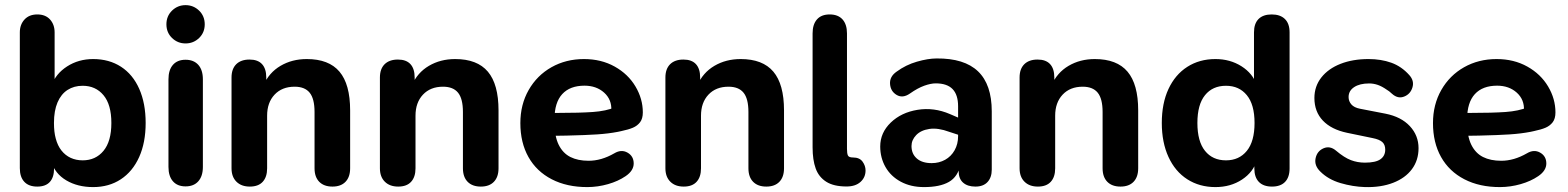

<svg xmlns="http://www.w3.org/2000/svg" viewBox="-20 -736 6255 766"><path d="M184.7 -91.3 195.7 -121.5V-64Q195.7 -28.9 178.9 -10.2Q162 8.4 128.7 8.4Q94.6 8.4 76.9 -10.8Q59.1 -29.9 59.1 -65.2V-606.8Q59.1 -637.9 77.8 -658.2Q96.4 -678.4 128.9 -678.4Q161.4 -678.4 179.7 -658.2Q197.9 -637.9 197.9 -606.8V-394.8H185.9Q201.7 -441.3 247.5 -470.9Q293.3 -500.4 351.7 -500.4Q415.4 -500.4 462.8 -469.7Q510.1 -439 535.6 -381.3Q561.1 -323.6 561.1 -245.4Q561.1 -167.2 535.2 -109.5Q509.3 -51.8 462 -20.7Q414.7 10.4 351.7 10.4Q289.7 10.4 244.5 -16.4Q199.3 -43.2 184.7 -91.3ZM424.3 -245.4Q424.3 -318.7 392.9 -356.2Q361.6 -393.8 309.7 -393.8Q275.4 -393.8 249.5 -377.2Q223.7 -360.6 209.5 -327.5Q195.3 -294.3 195.3 -245.4Q195.3 -209 202.3 -183.8Q209.9 -154.7 225.3 -135.4Q240.7 -116 262.2 -106.1Q283.8 -96.3 309.7 -96.3Q361.6 -96.3 392.9 -134.2Q424.3 -172.1 424.3 -245.4Z M652.1 -70V-419.4Q652.1 -456.9 670 -477.3Q687.8 -497.6 720.3 -497.6Q752.8 -497.6 771.1 -477.3Q789.4 -456.9 789.4 -419.4V-70Q789.4 -33.3 771.2 -12.8Q753.1 7.6 720.4 7.6Q687.7 7.6 669.9 -12.8Q652.1 -33.3 652.1 -70ZM643.9 -639Q643.9 -671.8 666.4 -693.7Q688.9 -715.5 720.3 -715.5Q751.8 -715.5 774.3 -693.7Q796.8 -671.8 796.8 -639Q796.8 -606.2 774.3 -584.4Q751.8 -562.7 720.3 -562.7Q688.9 -562.7 666.4 -584.4Q643.9 -606.2 643.9 -639Z M903.7 -64.6V-426.8Q903.7 -461.1 922.5 -479.8Q941.4 -498.4 975.5 -498.4Q1008.6 -498.4 1025.4 -480.2Q1042.3 -461.9 1042.3 -426.8V-365.8L1031.3 -395.9Q1053.1 -446.1 1099.1 -473.3Q1145.1 -500.4 1203.9 -500.4Q1291.9 -500.4 1334.4 -450.1Q1376.9 -399.8 1376.9 -295.7V-64.6Q1376.9 -29.9 1358.5 -10.8Q1340.1 8.4 1306.3 8.4Q1272.4 8.4 1253.6 -10.8Q1234.9 -29.9 1234.9 -64.6V-289.3Q1234.9 -342.2 1215.4 -366.2Q1196 -390.1 1155.5 -390.1Q1105.2 -390.1 1075.4 -358.4Q1045.7 -326.7 1045.7 -274.4V-64.6Q1045.7 -29.9 1028.2 -10.8Q1010.8 8.4 976.7 8.4Q942.8 8.4 923.2 -11.2Q903.7 -30.7 903.7 -64.6Z M1495.7 -64.6V-426.8Q1495.7 -461.1 1514.5 -479.8Q1533.4 -498.4 1567.5 -498.4Q1600.6 -498.4 1617.4 -480.2Q1634.3 -461.9 1634.3 -426.8V-365.8L1623.3 -395.9Q1645.1 -446.1 1691.1 -473.3Q1737.1 -500.4 1795.9 -500.4Q1883.9 -500.4 1926.4 -450.1Q1968.9 -399.8 1968.9 -295.7V-64.6Q1968.9 -29.9 1950.5 -10.8Q1932.1 8.4 1898.3 8.4Q1864.4 8.4 1845.6 -10.8Q1826.9 -29.9 1826.9 -64.6V-289.3Q1826.9 -342.2 1807.4 -366.2Q1788 -390.1 1747.5 -390.1Q1697.2 -390.1 1667.4 -358.4Q1637.7 -326.7 1637.7 -274.4V-64.6Q1637.7 -29.9 1620.2 -10.8Q1602.8 8.4 1568.7 8.4Q1534.8 8.4 1515.2 -11.2Q1495.7 -30.7 1495.7 -64.6Z M2056 -244.8Q2056 -318.8 2089.2 -377Q2122.4 -435.2 2180.1 -467.8Q2237.9 -500.4 2309.9 -500.4Q2378.7 -500.4 2432.4 -470.4Q2486 -440.4 2515.3 -391Q2544.6 -341.7 2544.6 -287.5Q2544.6 -262.8 2533.7 -248.4Q2522.7 -234 2505.1 -226.5Q2487.5 -219 2458.8 -213L2444.8 -210Q2407.4 -202.8 2362.2 -199.8Q2317 -196.8 2239.8 -195Q2207.5 -194.8 2171.7 -194L2175.2 -285.5H2205.9Q2292.9 -285.5 2345.3 -289.2Q2397.7 -292.8 2435.5 -308.4L2418.9 -295.2Q2421.1 -338.7 2390.2 -366.5Q2359.2 -394.2 2311.9 -394.2Q2253.9 -394.2 2223 -360.5Q2192.2 -326.8 2192.2 -260.6V-247.3Q2192.2 -192.4 2208.9 -158.5Q2225.7 -124.6 2255.7 -109.6Q2285.6 -94.6 2328.2 -94.6Q2353.6 -94.6 2379.3 -102Q2404.9 -109.4 2430.9 -124.4Q2458.9 -141.1 2483.5 -127.1Q2508 -113.1 2508.2 -84.2Q2508.4 -55.3 2475.9 -33.2Q2446.3 -13 2405.9 -1.4Q2365.4 10.2 2323.7 10.4Q2241.9 10.6 2181.2 -20.8Q2120.5 -52.2 2088.2 -109.7Q2056 -167.2 2056 -244.8Z M2634.7 -64.6V-426.8Q2634.7 -461.1 2653.5 -479.8Q2672.4 -498.4 2706.5 -498.4Q2739.6 -498.4 2756.4 -480.2Q2773.3 -461.9 2773.3 -426.8V-365.8L2762.3 -395.9Q2784.1 -446.1 2830.1 -473.3Q2876.1 -500.4 2934.9 -500.4Q3022.9 -500.4 3065.4 -450.1Q3107.9 -399.8 3107.9 -295.7V-64.6Q3107.9 -29.9 3089.5 -10.8Q3071.1 8.4 3037.3 8.4Q3003.4 8.4 2984.6 -10.8Q2965.9 -29.9 2965.9 -64.6V-289.3Q2965.9 -342.2 2946.4 -366.2Q2927 -390.1 2886.5 -390.1Q2836.2 -390.1 2806.4 -358.4Q2776.7 -326.7 2776.7 -274.4V-64.6Q2776.7 -29.9 2759.2 -10.8Q2741.8 8.4 2707.7 8.4Q2673.8 8.4 2654.2 -11.2Q2634.7 -30.7 2634.7 -64.6Z M3357.5 8Q3305.9 8 3276.2 -11Q3246.4 -30 3234.2 -64Q3221.9 -98 3221.9 -148.4V-602.8Q3221.9 -638.7 3239.4 -658.6Q3256.8 -678.4 3290.1 -678.4Q3323.4 -678.4 3341.3 -658.6Q3359.1 -638.7 3359.1 -602.8V-148.4V-142Q3359.1 -123.4 3362.9 -115.6Q3366.7 -107.7 3383.1 -107.7Q3409.2 -107.7 3421.2 -91.2Q3433.2 -74.6 3433.2 -56.1Q3433.2 -28.5 3413.2 -10.3Q3393.1 8 3357.5 8Z M3491.7 -151.6Q3491.7 -206.4 3533.7 -246.9Q3575.7 -287.4 3640.8 -297.9Q3705.9 -308.4 3769.7 -281L3818.2 -260.1V-193.3L3767.2 -210Q3722.1 -226.7 3687.9 -221.6Q3653.7 -216.5 3635.1 -196.9Q3616.5 -177.4 3616.5 -153.3Q3616.5 -122.3 3637.6 -103.8Q3658.7 -85.2 3697 -85.2Q3726.5 -85.2 3750.6 -98.5Q3774.6 -111.8 3788.5 -136.5Q3802.4 -161.3 3802.4 -192.4V-312Q3802.4 -357.9 3780.3 -380.7Q3758.3 -403.4 3713.1 -403.4Q3693.7 -403.4 3667.3 -394Q3640.9 -384.5 3610.3 -362.9Q3581.5 -342.9 3557.3 -357.2Q3533 -371.6 3530.9 -401.1Q3528.8 -430.7 3557.3 -450.3Q3594.1 -477.3 3638 -489.9Q3681.9 -502.6 3716.3 -502.8Q3827.2 -503.8 3882 -451.3Q3936.7 -398.8 3936.7 -291.9V-59.4Q3936.7 -28.1 3919.9 -9.9Q3903.1 8.4 3871.4 8.4Q3840.3 8.4 3822.4 -7.3Q3804.6 -23 3804.6 -53.3V-84.6L3812 -80.3Q3802 -31 3765.9 -10.3Q3729.8 10.4 3666.3 10.4Q3613.6 10.4 3573.7 -11.1Q3533.8 -32.6 3512.7 -69.7Q3491.7 -106.8 3491.7 -151.6Z M4047.7 -64.6V-426.8Q4047.7 -461.1 4066.5 -479.8Q4085.4 -498.4 4119.5 -498.4Q4152.6 -498.4 4169.4 -480.2Q4186.3 -461.9 4186.3 -426.8V-365.8L4175.3 -395.9Q4197.1 -446.1 4243.1 -473.3Q4289.1 -500.4 4347.9 -500.4Q4435.9 -500.4 4478.4 -450.1Q4520.9 -399.8 4520.9 -295.7V-64.6Q4520.9 -29.9 4502.5 -10.8Q4484.1 8.4 4450.3 8.4Q4416.4 8.4 4397.6 -10.8Q4378.9 -29.9 4378.9 -64.6V-289.3Q4378.9 -342.2 4359.4 -366.2Q4340 -390.1 4299.5 -390.1Q4249.2 -390.1 4219.4 -358.4Q4189.7 -326.7 4189.7 -274.4V-64.6Q4189.7 -29.9 4172.2 -10.8Q4154.8 8.4 4120.7 8.4Q4086.8 8.4 4067.2 -11.2Q4047.7 -30.7 4047.7 -64.6Z M4615.1 -245.4Q4615.1 -323.6 4641.7 -380.9Q4668.3 -438.2 4716.8 -469.3Q4765.3 -500.4 4829.1 -500.4Q4887.5 -500.4 4932.9 -471.7Q4978.3 -442.9 4994.1 -396.3H4982.9V-606.8Q4982.9 -641.9 5001.1 -660.2Q5019.4 -678.4 5053.5 -678.4Q5087.6 -678.4 5106.2 -660.2Q5124.9 -641.9 5124.9 -606.8V-64Q5124.9 -28.9 5106.8 -10.2Q5088.8 8.4 5054.7 8.4Q5020.6 8.4 5002.4 -10.2Q4984.3 -28.9 4984.3 -64V-135.4L4995.3 -99.3Q4980.7 -49.5 4935.1 -19.6Q4889.5 10.4 4829.1 10.4Q4765.5 10.4 4716.9 -20.7Q4668.3 -51.8 4641.7 -109.9Q4615.1 -168 4615.1 -245.4ZM4985.1 -245.4Q4985.1 -318.9 4954.3 -356.3Q4923.6 -393.8 4871.1 -393.8Q4817.8 -393.8 4787.5 -356.3Q4757.1 -318.9 4757.1 -245.4Q4757.1 -171.9 4787.5 -134.1Q4817.8 -96.3 4871.1 -96.3Q4923.6 -96.3 4954.3 -134.1Q4985.1 -171.9 4985.1 -245.4Z M5247.8 -51.3Q5222.7 -75.4 5228.6 -104.3Q5234.5 -133.1 5260.2 -144.3Q5285.8 -155.4 5309.9 -135.2Q5343.3 -107 5369.6 -97.1Q5395.9 -87.1 5425.5 -87.1Q5468.2 -87.1 5487.3 -100.6Q5506.5 -114.1 5506.5 -139Q5506.5 -158.6 5495 -169.1Q5483.5 -179.7 5456.2 -185.1L5354.2 -206.2Q5291.4 -219.4 5257.6 -255Q5223.9 -290.6 5223.9 -345Q5223.9 -391.6 5251.6 -426.9Q5279.4 -462.2 5328.2 -481.3Q5377 -500.4 5439.7 -500.4Q5489.8 -500.4 5530.7 -485.8Q5571.6 -471.1 5602.6 -436.3Q5623.1 -413.6 5615 -387.1Q5606.9 -360.5 5581.9 -350.7Q5557 -340.8 5533.6 -361.8Q5521.8 -373 5512.1 -378.4Q5493.7 -391.4 5476.7 -397.3Q5459.7 -403.1 5442.5 -403.1Q5404.6 -403.1 5382.5 -388.4Q5360.3 -373.7 5360.3 -348.8Q5360.3 -332.2 5371.3 -319.5Q5382.3 -306.7 5406.2 -302.1L5507.4 -282.5Q5570 -270.1 5604.7 -232.8Q5639.4 -195.5 5639.4 -144.9Q5639.4 -96.6 5613 -61.1Q5586.6 -25.6 5538.2 -6.8Q5489.8 12 5426.1 10.4Q5376.8 8.8 5328 -5.6Q5279.2 -20 5247.8 -51.3Z M5697 -244.8Q5697 -318.8 5730.2 -377Q5763.4 -435.2 5821.1 -467.8Q5878.9 -500.4 5950.9 -500.4Q6019.7 -500.4 6073.4 -470.4Q6127 -440.4 6156.3 -391Q6185.6 -341.7 6185.6 -287.5Q6185.6 -262.8 6174.7 -248.4Q6163.7 -234 6146.1 -226.5Q6128.5 -219 6099.8 -213L6085.8 -210Q6048.4 -202.8 6003.2 -199.8Q5958 -196.8 5880.8 -195Q5848.5 -194.8 5812.7 -194L5816.2 -285.5H5846.9Q5933.9 -285.5 5986.3 -289.2Q6038.7 -292.8 6076.5 -308.4L6059.9 -295.2Q6062.1 -338.7 6031.2 -366.5Q6000.2 -394.2 5952.9 -394.2Q5894.9 -394.2 5864 -360.5Q5833.2 -326.8 5833.2 -260.6V-247.3Q5833.2 -192.4 5849.9 -158.5Q5866.7 -124.6 5896.7 -109.6Q5926.6 -94.6 5969.2 -94.6Q5994.6 -94.6 6020.3 -102Q6045.9 -109.4 6071.9 -124.4Q6099.9 -141.1 6124.5 -127.1Q6149 -113.1 6149.2 -84.2Q6149.4 -55.3 6116.9 -33.2Q6087.3 -13 6046.9 -1.4Q6006.4 10.2 5964.7 10.4Q5882.9 10.6 5822.2 -20.8Q5761.5 -52.2 5729.2 -109.7Q5697 -167.2 5697 -244.8Z"/></svg>

Font: SN Pro Thin
Style: Regular
Weight: 200
Designer: Tobias Whetton
Foundry: Supernotes
Version: Version 1.003;Glyphs 3.3 (3324)